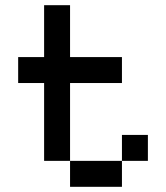

<svg xmlns="http://www.w3.org/2000/svg" viewBox="-20 -720 640 740"><path d="M50 -400V-500H150V-700H250V-500H450V-400H250V-100H450V-200H550V-100H450V0H250V-100H150V-400Z"/></svg>

Font: Matrix Sans
Style: Regular
Weight: 400
Designer: Brad Neil
Version: Version 1.100